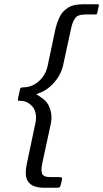

<svg xmlns="http://www.w3.org/2000/svg" viewBox="-20 -766 484 901"><path d="M265 101Q264 108 261 111.5Q258 115 249 115H187Q152 115 133 104.5Q114 94 107 77.5Q100 61 101 41Q102 21 106 2L146 -188Q152 -215 146.5 -237.5Q141 -260 125 -273Q119 -280 105.5 -286.5Q92 -293 70 -293Q64 -293 64 -297Q64 -301 65 -306L74 -348Q75 -352 78 -354Q81 -356 87 -356Q130 -356 162.5 -385Q195 -414 204 -459L241 -634Q247 -659 259 -685Q271 -711 297 -728.5Q323 -746 370 -746H438Q443 -746 443.5 -744.5Q444 -743 444 -740L436 -704Q436 -702 434.5 -700Q433 -698 428 -698H378Q345 -698 332.5 -680.5Q320 -663 314 -634L276 -459Q270 -431 253 -404Q236 -377 212 -357Q188 -337 158 -327Q155 -326 153 -324.5Q151 -323 151 -322Q155 -321 162 -316.5Q169 -312 174 -308Q203 -290 214.5 -256.5Q226 -223 219 -188L178 2Q172 30 177 47.5Q182 65 216 65H259Q267 65 269.5 67.5Q272 70 271 78Z"/></svg>

Font: Glory
Style: Italic
Weight: 400
Italic angle: -12°
Designer: Robert Leuschke
Foundry: Robert Leuschke
Version: Version 1.011